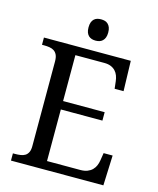

<svg xmlns="http://www.w3.org/2000/svg" viewBox="-130 -986 883 1076"><g transform="rotate(15 311.5 -448.0)"><path d="M233.9 -49.8H426.8Q450.7 -49.8 467.5 -56.4Q484.4 -63 495.6 -74.2Q506.8 -85.4 513.2 -100.3Q519.5 -115.2 522 -131.8L528.8 -174.8H581.1L574.2 0H38.1V-42H50.8Q67.4 -42 82.3 -44.2Q97.2 -46.4 108.4 -53.2Q119.6 -60.1 126.2 -73.5Q132.8 -86.9 132.8 -108.9V-600.1Q132.8 -623.5 126.5 -637.7Q120.1 -651.9 108.9 -659.4Q97.7 -667 82.8 -669.4Q67.9 -671.9 50.8 -671.9H38.1V-713.9H542L546.9 -539.1H495.1L490.2 -582Q488.3 -598.6 482.7 -613.5Q477.1 -628.4 466.6 -639.6Q456.1 -650.9 440.2 -657.5Q424.3 -664.1 401.9 -664.1H233.9V-397.9H475.1V-349.1H233.9ZM264.6 -834Q264.6 -851.6 269 -863.3Q273.4 -875 281.2 -882.3Q289.1 -889.6 299.3 -892.6Q309.6 -895.5 321.8 -895.5Q333.5 -895.5 343.8 -892.6Q354 -889.6 361.8 -882.3Q369.6 -875 374.3 -863.3Q378.9 -851.6 378.9 -834Q378.9 -816.4 374.3 -804.7Q369.6 -793 361.8 -785.6Q354 -778.3 343.8 -775.1Q333.5 -772 321.8 -772Q309.6 -772 299.3 -775.1Q289.1 -778.3 281.2 -785.6Q273.4 -793 269 -804.7Q264.6 -816.4 264.6 -834Z"/></g></svg>

Font: Noto Serif
Style: Regular
Weight: 400
Designer: Monotype Design team
Foundry: Monotype Imaging Inc.
Version: Version 1.02